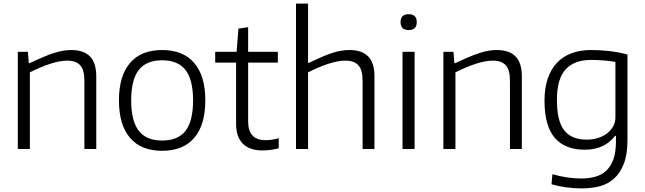

<svg xmlns="http://www.w3.org/2000/svg" viewBox="-20 -828 3586 1067"><path d="M79 -540H135L140 -477H145Q185 -496 218 -510Q251 -524 278.5 -533Q306 -542 329.5 -546Q353 -550 376 -550Q445 -550 480 -514.5Q515 -479 515 -403V0H449V-380Q449 -440 425.5 -465.5Q402 -491 354 -491Q312 -491 259 -473.5Q206 -456 146 -426V0H79Z M709 -270Q709 -156 751 -101.5Q793 -47 881 -47Q969 -47 1011 -101Q1053 -155 1053 -270Q1053 -385 1011 -439Q969 -493 881 -493Q793 -493 751 -439Q709 -385 709 -270ZM1059.5 -62Q998 10 881 10Q764 10 702.5 -62Q641 -134 641 -270Q641 -406 702.5 -478Q764 -550 881 -550Q998 -550 1059.5 -478Q1121 -406 1121 -270Q1121 -134 1059.5 -62Z M1439 8Q1367 8 1329.5 -29.5Q1292 -67 1292 -140V-480H1176V-540H1295L1305 -669L1359 -677V-540H1524V-480H1359V-153Q1359 -49 1456 -49Q1472 -49 1490.5 -51.5Q1509 -54 1529 -60V-4Q1482 8 1439 8Z M1625 -808H1692V-477Q1732 -496 1764.5 -510Q1797 -524 1824 -533Q1851 -542 1875 -546Q1899 -550 1922 -550Q1991 -550 2026 -514.5Q2061 -479 2061 -403V0H1995V-380Q1995 -440 1971.5 -465.5Q1948 -491 1900 -491Q1859 -491 1806 -474Q1753 -457 1692 -426V0H1625Z M2217 -540H2284V0H2217ZM2296 -705Q2296 -661 2251 -661Q2206 -661 2206 -705Q2206 -749 2251 -749Q2296 -749 2296 -705Z M2444 -540H2500L2505 -477H2510Q2550 -496 2583 -510Q2616 -524 2643.5 -533Q2671 -542 2694.5 -546Q2718 -550 2741 -550Q2810 -550 2845 -514.5Q2880 -479 2880 -403V0H2814V-380Q2814 -440 2790.5 -465.5Q2767 -491 2719 -491Q2677 -491 2624 -473.5Q2571 -456 2511 -426V0H2444Z M3241 -52Q3272 -52 3301 -60.5Q3330 -69 3352 -85.5Q3374 -102 3387 -124.5Q3400 -147 3400 -176V-484Q3371 -489 3336.5 -492Q3302 -495 3264 -495Q3172 -495 3123.5 -442.5Q3075 -390 3075 -272Q3075 -155 3115.5 -103.5Q3156 -52 3241 -52ZM3215 219Q3170 219 3126 213Q3082 207 3045 196L3050 140Q3088 151 3128.5 157.5Q3169 164 3210 164Q3253 164 3288.5 154Q3324 144 3349.5 120Q3375 96 3389 56.5Q3403 17 3403 -42V-73H3398Q3369 -35 3327 -15.5Q3285 4 3229 4Q3120 4 3063 -62Q3006 -128 3006 -269Q3006 -340 3024.5 -393Q3043 -446 3077 -481Q3111 -516 3158.5 -533Q3206 -550 3265 -550Q3312 -550 3364 -544.5Q3416 -539 3467 -525V-50Q3467 30 3447 81.5Q3427 133 3393 164Q3359 195 3313 207Q3267 219 3215 219Z"/></svg>

Font: EncodeSans
Style: Light
Weight: 300
Designer: Pablo Impallari, Andres Torresi
Foundry: Pablo Impallari, Andres Torresi
Version: Version 1.000; ttfautohint (v1.4.1)